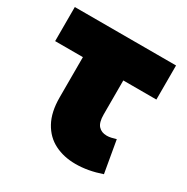

<svg xmlns="http://www.w3.org/2000/svg" viewBox="-128 -625 728 749"><g transform="rotate(30 236.0 -250.5)"><path d="M308 14Q255 14 213.8 -6.8Q172.5 -27.5 148.8 -70.8Q125 -114 125 -180V-361.5H0V-515H456V-361.5H307V-208.5Q307 -172.5 320.8 -157.5Q334.5 -142.5 358.5 -142.5Q368 -142.5 378.2 -144.8Q388.5 -147 399.5 -150.5L424.5 -7Q394 3.5 364.8 8.8Q335.5 14 308 14Z"/></g></svg>

Font: Geologica Roman ExtraBold
Style: Regular
Weight: 800
Designer: Sindre Bremnes, Frode Helland
Foundry: Monokrom Skriftforlag AS
Version: Version 1.010;gftools[0.9.28]